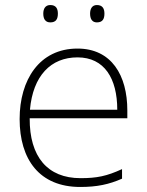

<svg xmlns="http://www.w3.org/2000/svg" viewBox="-20 -733 585 763"><path d="M152 -679C152 -658 160 -644 180 -644C203 -644 210 -658 210 -679C210 -698 203 -713 180 -713C160 -713 152 -698 152 -679ZM338 -679C338 -658 346 -644 365 -644C388 -644 395 -658 395 -679C395 -698 388 -713 365 -713C346 -713 338 -698 338 -679ZM288 -540C136 -540 58 -415 58 -260C58 -100 136 10 299 10C365 10 413 0 465 -23V-61C404 -33 365 -25 300 -25C169 -25 97 -110 98 -263H486V-294C486 -434 423 -540 288 -540ZM288 -505C395 -505 446 -421 446 -297H99C111 -432 182 -505 288 -505Z"/></svg>

Font: Noto Sans Tamil ExtraLight
Style: Regular
Weight: 200
Designer: Jelle Bosma - Monotype Design Team
Foundry: Monotype Imaging Inc.
Version: Version 2.004